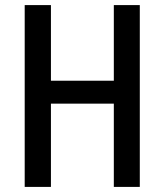

<svg xmlns="http://www.w3.org/2000/svg" viewBox="-20 -734 646 754"><path d="M529 0V-714H427V-417H180V-714H77V0H180V-327H427V0Z"/></svg>

Font: Noto Sans Khmer UI Condensed Medium
Style: Regular
Weight: 500
Width: 3
Designer: Danh Hong and the Monotype Design Team
Foundry: Monotype Imaging Inc.
Version: Version 2.002